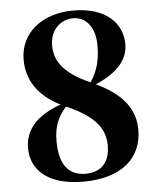

<svg xmlns="http://www.w3.org/2000/svg" viewBox="-55 -811 722 875"><g transform="rotate(-5 306.5 -373.5)"><path d="M291 17C467 17 561 -68 561 -197C561 -292 506 -363 386 -420C494 -466 536 -525 536 -591C536 -683 466 -764 312 -764C172 -764 68 -684 68 -560C68 -467 118 -392 218 -342C110 -304 53 -243 53 -157C53 -57 129 17 291 17ZM363 -431C229 -490 203 -553 203 -615C203 -685 253 -729 308 -729C372 -729 409 -674 409 -596C409 -530 396 -480 363 -431ZM242 -331C377 -272 416 -211 416 -137C416 -62 377 -18 304 -18C229 -18 185 -68 185 -176C185 -241 201 -285 242 -331Z"/></g></svg>

Font: Noto Serif CJK SC Black
Style: Regular
Weight: 900
Designer: Ryoko NISHIZUKA 西塚涼子 (kana & ideographs); Frank Grießhammer (Latin, Greek & Cyrillic); Wenlong ZHANG 张文龙 (bopomofo); San
Foundry: Adobe
Version: Version 2.001;hotconv 1.1.0;makeotfexe 2.6.0